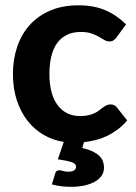

<svg xmlns="http://www.w3.org/2000/svg" viewBox="-20 -544 525 742"><path d="M471.5 -78.5Q453.5 -57.5 433.5 -42.8Q413.5 -28 392.2 -18Q371 -8 348.8 -2.5Q326.5 3 304.5 5.5L298 28Q322 33.5 338 41.2Q354 49 363.8 58.5Q373.5 68 377.8 79.5Q382 91 382 103.5Q382 121 372.8 134.8Q363.5 148.5 346.8 158Q330 167.5 306.5 172.8Q283 178 254.5 178Q234 178 216.2 175.8Q198.5 173.5 180.5 168.5L193.5 126Q196.5 114 209 114Q216 114 224 116.8Q232 119.5 245 119.5Q260 119.5 267 114Q274 108.5 274 101Q274 88.5 257.2 82.8Q240.5 77 203.5 71.5L226.5 4.5Q185 -2 149.2 -22.5Q113.5 -43 87 -76.5Q60.5 -110 45.2 -155.8Q30 -201.5 30 -258.5Q30 -315 46.5 -363.5Q63 -412 95 -447.5Q127 -483 174.2 -503.2Q221.5 -523.5 283.5 -523.5Q342.5 -523.5 387 -504.5Q431.5 -485.5 467 -449.5L431 -400.5Q425 -392.5 419 -388.2Q413 -384 402 -384Q392 -384 382.8 -389.8Q373.5 -395.5 361.5 -402.2Q349.5 -409 333 -414.8Q316.5 -420.5 292 -420.5Q261 -420.5 238.2 -409.2Q215.5 -398 200.5 -377Q185.5 -356 178.2 -326Q171 -296 171 -258.5Q171 -179.5 202.8 -137.5Q234.5 -95.5 289.5 -95.5Q308.5 -95.5 322.2 -98.8Q336 -102 346.2 -107Q356.5 -112 364 -118Q371.5 -124 378.2 -129Q385 -134 391.8 -137.2Q398.5 -140.5 407 -140.5Q423 -140.5 432 -128.5Z"/></svg>

Font: Lato 2
Style: Regular
Weight: 800
Designer: Lukasz Dziedzic with Adam Twardoch and Botio Nikoltchev
Foundry: tyPoland Lukasz Dziedzic
Version: Version 2.015; 2015-08-06; http://www.latofonts.com/